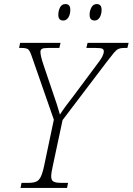

<svg xmlns="http://www.w3.org/2000/svg" viewBox="-20 -925 653 945"><path d="M81 0 86 -25H119Q143 -25 157 -30.5Q171 -36 180 -53.5Q189 -71 197 -108L245 -336L138 -643Q128 -673 120 -681Q112 -689 86 -689H74L79 -714H278L272 -689H217Q194 -689 186.5 -684.5Q179 -680 179 -670Q179 -650 194 -606L241 -467Q250 -442 259.5 -412.5Q269 -383 275 -361Q287 -380 303.5 -402.5Q320 -425 342 -453L447 -594Q477 -633 484 -647.5Q491 -662 491 -672Q491 -681 484 -685Q477 -689 451 -689H405L411 -714H613L607 -689H590Q574 -689 563.5 -684.5Q553 -680 540.5 -665Q528 -650 505 -620L288 -334L240 -109Q232 -74 232 -57Q232 -37 244 -31Q256 -25 282 -25H315L310 0ZM446 -824Q421 -824 421 -852Q421 -872 430 -888.5Q439 -905 456 -905Q480 -905 480 -877Q480 -854 470.5 -839Q461 -824 446 -824ZM291 -824Q267 -824 267 -852Q267 -872 275.5 -888.5Q284 -905 302 -905Q326 -905 326 -877Q326 -854 316.5 -839Q307 -824 291 -824Z"/></svg>

Font: Noto Serif SemiCondensed ExtraLight
Style: Italic
Weight: 200
Width: 4
Italic angle: -12°
Designer: Monotype Design Team
Foundry: Monotype Imaging Inc.
Version: Version 2.013